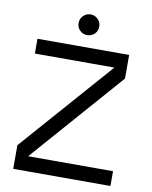

<svg xmlns="http://www.w3.org/2000/svg" viewBox="-95 -952 812 1023"><g transform="rotate(10 311.0 -441.0)"><path d="M48 0V-128L509 -652L514 -625H55V-705H551V-577L91 -53L86 -80H574V0ZM312 -770Q289 -770 272.5 -786Q256 -802 256 -826Q256 -849 272.5 -865.5Q289 -882 312 -882Q335 -882 351.5 -865.5Q368 -849 368 -826Q368 -802 351.5 -786Q335 -770 312 -770Z"/></g></svg>

Font: TikTok Sans 24pt
Style: Regular
Weight: 400
Version: Version 4.000